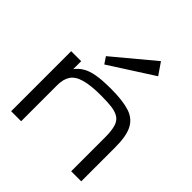

<svg xmlns="http://www.w3.org/2000/svg" viewBox="-245 -1105 1272 1272"><g transform="rotate(45 391.0 -468.5)"><path d="M64.5 -562.5H158.2V-487.8Q178.7 -516.6 210.4 -535.2Q241.7 -554.7 293.5 -564Q341.3 -573.2 429.7 -573.2Q538.1 -573.2 604 -551.8Q667 -530.8 694.3 -475.1Q721.2 -421.9 721.2 -318.8V0H627V-318.8Q627 -374 617.2 -411.6Q607.9 -446.8 584 -464.8Q560.5 -482.4 518.6 -489.3Q476.6 -495.1 413.1 -495.1Q315.4 -495.1 259.8 -479Q203.6 -462.9 181.2 -428.7Q158.2 -394 158.2 -338.9V0H64.5ZM250.5 -702.1 531.7 -936.5 589.4 -852.5 281.7 -655.3Z"/></g></svg>

Font: Michroma+
Style: Regular
Weight: 400
Designer: beogot
Foundry: beogot
Version: Version